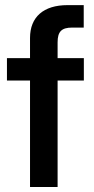

<svg xmlns="http://www.w3.org/2000/svg" viewBox="-20 -748 375 768"><path d="M100.1 -596.2V-515.6H7.8V-425.8H100.1V0H210.4V-425.8H315.4V-515.6H210.4V-578.6C210.4 -621.6 226.1 -637.7 269 -637.7H314.9V-727.5H250C154.3 -727.5 100.1 -680.2 100.1 -596.2Z"/></svg>

Font: Raveo Display Display Medium
Style: Regular
Weight: 500
Designer: Jakub Foglar, Rasmus Andersson (Inter)
Foundry: Jakubfoglar.com
Version: Version 1.100;Glyphs 3.2.3 (3260)